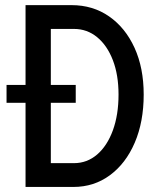

<svg xmlns="http://www.w3.org/2000/svg" viewBox="-20 -740 602 760"><path d="M81.1 0V-719.7H263.2Q347.7 -719.7 411.9 -675Q476.1 -630.4 512.5 -550.8Q548.8 -471.2 548.8 -365.7Q548.8 -257.8 513.4 -175.3Q478 -92.8 415 -46.4Q352.1 0 270.5 0ZM181.2 -94.2H272.9Q324.7 -94.2 364.5 -128.4Q404.3 -162.6 426.8 -224.1Q449.2 -285.6 449.2 -365.7Q449.2 -443.4 426.8 -501.7Q404.3 -560.1 364.5 -592.8Q324.7 -625.5 272.9 -625.5H181.2ZM5.9 -333V-403.8H279.8V-333Z"/></svg>

Font: Reddit Mono Medium
Style: Regular
Weight: 500
Monospace: yes
Designer: Stephen Hutchings
Foundry: Reddit
Version: Version 1.014